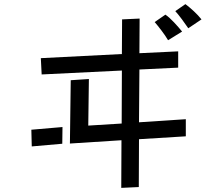

<svg xmlns="http://www.w3.org/2000/svg" viewBox="-20 -853 1040 931"><path d="M893 -716Q881 -734 862 -759.5Q843 -785 830 -799L879 -833Q899 -818 920 -798.5Q941 -779 957 -759ZM795 -658Q782 -680 763 -705Q744 -730 730 -746L782 -782Q801 -769 823.5 -745Q846 -721 863 -700ZM569 -173 319 -157 323 -464 411 -470 408 -244 570 -254 571 -511 182 -492 178 -571 571 -591 572 -759 657 -763 656 -595 844 -604V-525L656 -516L654 -260L881 -275V-192L654 -178L653 54L568 58ZM132 -224 283 -237 282 -156 134 -143Z"/></svg>

Font: Moralerspace Krypton JPDOC
Style: Regular
Weight: 400
Version: v0.0.6; ttfautohint (v1.8.4.7-5d5b-dirty) -l 6 -r 45 -G 200 